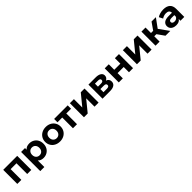

<svg xmlns="http://www.w3.org/2000/svg" viewBox="665 -2771 5190 5190"><g transform="rotate(-45 3260.0 -176.0)"><path d="M610 -538V0H454V-410H230V0H75V-538Z M1345 -269Q1345 -186 1310 -123.5Q1275 -61 1213.5 -26.5Q1152 8 1077 8Q974 8 915 -57V194H759V-538H908V-476Q966 -546 1077 -546Q1152 -546 1213.5 -511.5Q1275 -477 1310 -414.5Q1345 -352 1345 -269ZM1187 -269Q1187 -337 1148.5 -377.5Q1110 -418 1050 -418Q990 -418 951.5 -377.5Q913 -337 913 -269Q913 -201 951.5 -160.5Q990 -120 1050 -120Q1110 -120 1148.5 -160.5Q1187 -201 1187 -269Z M1410 -269Q1410 -349 1448 -412Q1486 -475 1553.5 -510.5Q1621 -546 1706 -546Q1791 -546 1858 -510.5Q1925 -475 1963 -412Q2001 -349 2001 -269Q2001 -189 1963 -126Q1925 -63 1858 -27.5Q1791 8 1706 8Q1621 8 1553.5 -27.5Q1486 -63 1448 -126Q1410 -189 1410 -269ZM1843 -269Q1843 -337 1804.5 -377.5Q1766 -418 1706 -418Q1646 -418 1607 -377.5Q1568 -337 1568 -269Q1568 -201 1607 -160.5Q1646 -120 1706 -120Q1766 -120 1804.5 -160.5Q1843 -201 1843 -269Z M2540 -410H2358V0H2203V-410H2021V-538H2540Z M2623 -538H2778V-218L3040 -538H3183V0H3028V-320L2767 0H2623Z M3839 -153Q3839 -80 3784 -40Q3729 0 3620 0H3333V-538H3608Q3709 -538 3766 -501.5Q3823 -465 3823 -399Q3823 -359 3802.5 -328.5Q3782 -298 3744 -281Q3839 -249 3839 -153ZM3476 -317H3594Q3676 -317 3676 -375Q3676 -432 3594 -432H3476ZM3693 -165Q3693 -196 3673 -210.5Q3653 -225 3610 -225H3476V-106H3607Q3693 -106 3693 -165Z M3955 -538H4110V-328H4344V-538H4500V0H4344V-201H4110V0H3955Z M4649 -538H4804V-218L5066 -538H5209V0H5054V-320L4793 0H4649Z M5596 -204H5515V0H5359V-538H5515V-329H5599L5745 -538H5911L5723 -280L5924 0H5740Z M6459 -307V0H6313V-67Q6269 8 6149 8Q6087 8 6041.5 -13Q5996 -34 5972 -71Q5948 -108 5948 -155Q5948 -230 6004.5 -273Q6061 -316 6179 -316H6303Q6303 -367 6272 -394.5Q6241 -422 6179 -422Q6136 -422 6094.5 -408.5Q6053 -395 6024 -372L5968 -481Q6012 -512 6073.5 -529Q6135 -546 6200 -546Q6325 -546 6392 -486.5Q6459 -427 6459 -307ZM6303 -170V-225H6196Q6100 -225 6100 -162Q6100 -132 6123.5 -114.5Q6147 -97 6188 -97Q6228 -97 6259 -115.5Q6290 -134 6303 -170Z"/></g></svg>

Font: Montserrat-Bold
Style: Bold
Weight: 700
Version: Version 7.200